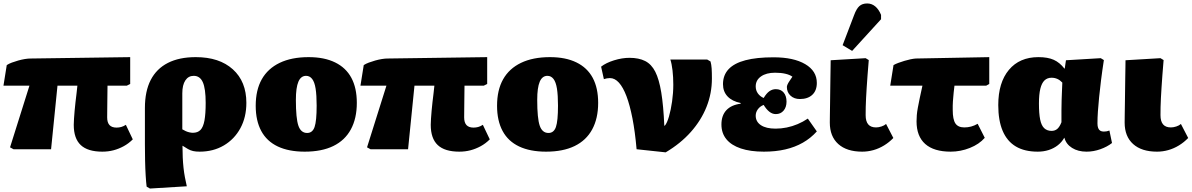

<svg xmlns="http://www.w3.org/2000/svg" viewBox="-27 -862 6883 1109"><path d="M564 14Q480 14 439.5 -24Q399 -62 399 -141Q399 -156 400.5 -177Q402 -198 404 -222Q406 -246 409 -271.5Q412 -297 415 -321.5Q418 -346 420 -367H305L268 0H51L31 -11L143 -367H-7L12 -486Q24 -494 41.5 -500.5Q59 -507 78.5 -512.5Q98 -518 116.5 -521Q135 -524 148 -524L725 -532V-377L705 -367H594Q594 -347 593.5 -327Q593 -307 593 -285Q593 -263 592.5 -238.5Q592 -214 592 -184Q592 -154 605.5 -139.5Q619 -125 646 -125Q660 -125 673 -128.5Q686 -132 700 -141L740 -57Q716 -33 687.5 -17.5Q659 -2 628.5 6Q598 14 564 14Z M839 227 820 216Q817 193 814.5 153Q812 113 811 65Q810 17 810 -28V-238Q810 -335 843.5 -400Q877 -465 942.5 -498.5Q1008 -532 1104 -532Q1240 -532 1318 -461.5Q1396 -391 1396 -268Q1396 -185 1361.5 -121.5Q1327 -58 1266 -22Q1205 14 1126 14Q1104 14 1088.5 10.5Q1073 7 1059 -1Q1045 -9 1028 -20H1027Q1027 17 1028.5 48Q1030 79 1033 107Q1036 135 1041 161.5Q1046 188 1052 214ZM1087 -95Q1115 -95 1131 -111.5Q1147 -128 1154 -166Q1161 -204 1161 -268Q1161 -350 1144.5 -387Q1128 -424 1092 -424Q1061 -424 1043.5 -397.5Q1026 -371 1026 -323V-115Q1036 -109 1046 -104.5Q1056 -100 1067 -97.5Q1078 -95 1087 -95Z M1733 14Q1641 14 1577.5 -16Q1514 -46 1482 -105.5Q1450 -165 1450 -251Q1450 -342 1485 -404Q1520 -466 1588.5 -499Q1657 -532 1756 -532Q1846 -532 1908.5 -501.5Q1971 -471 2002.5 -412.5Q2034 -354 2034 -268Q2034 -178 1999.5 -114.5Q1965 -51 1898 -18.5Q1831 14 1733 14ZM1747 -94Q1778 -94 1790 -128.5Q1802 -163 1802 -252Q1802 -312 1796 -350Q1790 -388 1776 -406Q1762 -424 1741 -424Q1711 -424 1696.5 -390Q1682 -356 1682 -285Q1682 -178 1696.5 -136Q1711 -94 1747 -94Z M2626 14Q2542 14 2501.5 -24Q2461 -62 2461 -141Q2461 -156 2462.5 -177Q2464 -198 2466 -222Q2468 -246 2471 -271.5Q2474 -297 2477 -321.5Q2480 -346 2482 -367H2367L2330 0H2113L2093 -11L2205 -367H2055L2074 -486Q2086 -494 2103.5 -500.5Q2121 -507 2140.5 -512.5Q2160 -518 2178.5 -521Q2197 -524 2210 -524L2787 -532V-377L2767 -367H2656Q2656 -347 2655.5 -327Q2655 -307 2655 -285Q2655 -263 2654.5 -238.5Q2654 -214 2654 -184Q2654 -154 2667.5 -139.5Q2681 -125 2708 -125Q2722 -125 2735 -128.5Q2748 -132 2762 -141L2802 -57Q2778 -33 2749.5 -17.5Q2721 -2 2690.5 6Q2660 14 2626 14Z M3127 14Q3035 14 2971.5 -16Q2908 -46 2876 -105.5Q2844 -165 2844 -251Q2844 -342 2879 -404Q2914 -466 2982.5 -499Q3051 -532 3150 -532Q3240 -532 3302.5 -501.5Q3365 -471 3396.5 -412.5Q3428 -354 3428 -268Q3428 -178 3393.5 -114.5Q3359 -51 3292 -18.5Q3225 14 3127 14ZM3141 -94Q3172 -94 3184 -128.5Q3196 -163 3196 -252Q3196 -312 3190 -350Q3184 -388 3170 -406Q3156 -424 3135 -424Q3105 -424 3090.5 -390Q3076 -356 3076 -285Q3076 -178 3090.5 -136Q3105 -94 3141 -94Z M3818 18 3650 0Q3641 -102 3626 -178.5Q3611 -255 3591.5 -306.5Q3572 -358 3548 -384.5Q3524 -411 3496 -411Q3479 -411 3461 -405L3445 -477Q3473 -499 3519.5 -513.5Q3566 -528 3609 -528Q3663 -528 3699.5 -509.5Q3736 -491 3758 -447.5Q3780 -404 3792.5 -328Q3805 -252 3810 -136H3813Q3826 -151 3837 -189Q3848 -227 3855 -276Q3862 -325 3862 -373Q3862 -417 3857.5 -455.5Q3853 -494 3845 -518H4058L4077 -507Q4082 -489 4083.5 -466.5Q4085 -444 4085 -408Q4085 -323 4054 -245Q4023 -167 3963.5 -100Q3904 -33 3818 18Z M4385 14Q4307 14 4252 -4.5Q4197 -23 4168.5 -58Q4140 -93 4140 -143Q4140 -195 4168.5 -225.5Q4197 -256 4251 -263V-267Q4202 -277 4175.5 -305Q4149 -333 4149 -376Q4149 -428 4181.5 -462.5Q4214 -497 4278.5 -514Q4343 -531 4441 -531Q4557 -531 4624 -491.5Q4691 -452 4691 -383Q4691 -339 4665 -314.5Q4639 -290 4593 -290Q4560 -290 4539 -309.5Q4518 -329 4518 -360Q4518 -365 4521.5 -373.5Q4525 -382 4532.5 -393Q4540 -404 4550 -419Q4535 -430 4509.5 -436Q4484 -442 4450 -442Q4399 -442 4368.5 -420.5Q4338 -399 4338 -363Q4338 -340 4350.5 -322.5Q4363 -305 4384 -296Q4400 -323 4417 -335Q4434 -347 4454 -347Q4483 -347 4499.5 -327.5Q4516 -308 4516 -275Q4516 -243 4499 -223Q4482 -203 4454 -203Q4434 -203 4416.5 -217Q4399 -231 4384 -256Q4363 -248 4350.5 -231Q4338 -214 4338 -194Q4338 -159 4368 -139Q4398 -119 4453 -119Q4485 -119 4517 -125.5Q4549 -132 4580 -145Q4611 -158 4639 -177L4691 -103Q4656 -64 4610.5 -38Q4565 -12 4509 1Q4453 14 4385 14Z M4953 14Q4864 14 4815 -30Q4766 -74 4766 -154Q4766 -171 4766.5 -199.5Q4767 -228 4767.5 -264.5Q4768 -301 4768.5 -339Q4769 -377 4769.5 -412.5Q4770 -448 4770.5 -475Q4771 -502 4771 -514L4973 -526L4991 -515Q4987 -467 4984 -427.5Q4981 -388 4979 -356Q4977 -324 4975.5 -296Q4974 -268 4973.5 -244Q4973 -220 4973 -197Q4973 -161 4988 -143.5Q5003 -126 5033 -126Q5048 -126 5064.5 -131.5Q5081 -137 5091 -146L5133 -65Q5109 -40 5079.5 -22Q5050 -4 5018 5Q4986 14 4953 14ZM4895 -568 4840 -601 4906 -774Q4920 -812 4937 -827Q4954 -842 4982 -842Q5008 -842 5028.5 -825Q5049 -808 5062 -776V-751Z M5464 14Q5367 14 5317 -30.5Q5267 -75 5267 -161Q5267 -178 5268.5 -197Q5270 -216 5274.5 -240Q5279 -264 5285.5 -295.5Q5292 -327 5301 -367H5115L5134 -486Q5146 -493 5162.5 -499Q5179 -505 5197 -510.5Q5215 -516 5232 -519.5Q5249 -523 5262 -524L5687 -532V-377L5669 -367H5486Q5483 -344 5481.5 -328Q5480 -312 5479 -299.5Q5478 -287 5477 -275.5Q5476 -264 5476 -252.5Q5476 -241 5476 -227Q5476 -172 5491.5 -149Q5507 -126 5543 -126Q5563 -126 5582 -131Q5601 -136 5620 -147L5661 -66Q5629 -29 5575 -7.5Q5521 14 5464 14Z M5967 14Q5891 14 5840.5 -16Q5790 -46 5764.5 -106Q5739 -166 5739 -255Q5739 -385 5800.5 -458.5Q5862 -532 5971 -532Q6025 -532 6059.5 -516.5Q6094 -501 6121 -466H6123L6130 -514L6331 -526L6349 -515Q6339 -450 6332.5 -397.5Q6326 -345 6321.5 -300Q6317 -255 6314.5 -218Q6312 -181 6312 -149Q6312 -133 6316 -122.5Q6320 -112 6328 -107Q6336 -102 6349 -102Q6358 -102 6365.5 -103.5Q6373 -105 6381 -108L6396 -36Q6368 -14 6328.5 0Q6289 14 6249 14Q6200 14 6165.5 -7.5Q6131 -29 6121 -66H6120Q6106 -41 6083 -23Q6060 -5 6030.5 4.5Q6001 14 5967 14ZM6047 -106Q6067 -106 6080.5 -118Q6094 -130 6104 -156Q6104 -194 6104 -225.5Q6104 -257 6105 -284Q6106 -311 6107 -336.5Q6108 -362 6109 -385Q6096 -399 6080.5 -406Q6065 -413 6047 -413Q6022 -413 6006 -397.5Q5990 -382 5982 -349.5Q5974 -317 5974 -264Q5974 -206 5981 -171.5Q5988 -137 6004.5 -121.5Q6021 -106 6047 -106Z M6656 14Q6567 14 6518 -30Q6469 -74 6469 -154Q6469 -171 6469.5 -199.5Q6470 -228 6470.5 -264.5Q6471 -301 6471.5 -339Q6472 -377 6472.5 -412.5Q6473 -448 6473.5 -475Q6474 -502 6474 -514L6676 -526L6694 -515Q6690 -467 6687 -427.5Q6684 -388 6682 -356Q6680 -324 6678.5 -296Q6677 -268 6676.5 -244Q6676 -220 6676 -197Q6676 -161 6691 -143.5Q6706 -126 6736 -126Q6751 -126 6767.5 -131.5Q6784 -137 6794 -146L6836 -65Q6812 -40 6782.5 -22Q6753 -4 6721 5Q6689 14 6656 14Z"/></svg>

Font: Literata 18pt Black
Style: Regular
Weight: 900
Designer: Latin by Veronika Burian and Jose Scaglione. Greek by Irene Vlachou. Cyrillic by Vera Evstafieva.
Foundry: TypeTogether
Version: Version 3.103;gftools[0.9.29]